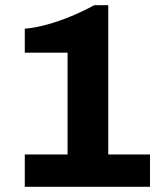

<svg xmlns="http://www.w3.org/2000/svg" viewBox="-20 -716 640 736"><path d="M75 0V-124H239V-514H75V-606Q114 -609 161 -622Q208 -635 254.5 -654.5Q301 -674 341 -696H395V-124H555V0Z"/></svg>

Font: Chivo Mono
Style: Bold
Weight: 700
Monospace: yes
Designer: Hector Gatti
Foundry: Omnibus-Type
Version: Version 1.008; ttfautohint (v1.8.4.7-5d5b)